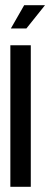

<svg xmlns="http://www.w3.org/2000/svg" viewBox="-20 -722 194 742"><path d="M20 0V-547H99V0ZM22 -612 73.5 -702H154L82 -612Z"/></svg>

Font: League Gothic Condensed
Style: Regular
Weight: 400
Width: 3
Designer: The League of Moveable Type
Version: Version 2.001